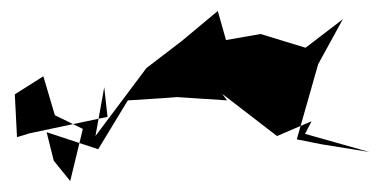

<svg xmlns="http://www.w3.org/2000/svg" viewBox="-20 -124 693 350"><path d="M59 15 80 86 131 111 108 206 78 169 65 117 159 148 213 59 276 55 303 53 394 59 385 47 485 124 548 97 536 120 653 153 566 139 521 130 560 -7 605 -89 537 -37 455 -62 392 -51 377 -104 311 -49 247 0 154 124 170 35 176 89 34 119 11 126 7 48Z"/></svg>

Font: Hussar Lance
Style: Italic
Weight: 700
Foundry: Cannot Into Space Fonts, PlusOne Fonts
Version: Version 2.27